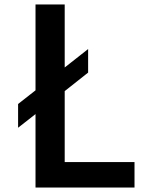

<svg xmlns="http://www.w3.org/2000/svg" viewBox="-20 -845 658 865"><path d="M140 0H586V-115H271.5V-434.5L377 -518V-624L271.5 -541V-825H140V-438L61.5 -376.5V-269.5L140 -331Z"/></svg>

Font: Spartan SemiBold
Style: Regular
Weight: 600
Designer: Matt Bailey, Mirko Velimirovic
Foundry: Matt Bailey
Version: Version 1.003; ttfautohint (v1.8.3)